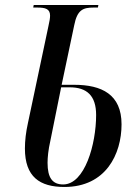

<svg xmlns="http://www.w3.org/2000/svg" viewBox="-20 -734 558 763"><path d="M236 9C401 9 463 -122 463 -240C463 -359 384 -397 275 -397H225L275 -634C287 -695 310 -704 352 -704H369L371 -714H114L112 -704H128C160 -704 179 -699 179 -672C179 -663 177 -649 172 -628L91 -245C83 -209 79 -175 79 -144C79 -31 138 9 236 9ZM231 -1C188 -1 169 -28 169 -87C169 -109 172 -139 180 -174L223 -387H257C325 -387 362 -354 362 -277C362 -161 317 -1 231 -1Z"/></svg>

Font: Noto Serif Display ExtraCondensed Medium
Style: Italic
Weight: 500
Width: 2
Italic angle: -12°
Designer: Monotype Design Team
Foundry: Monotype Imaging Inc.
Version: Version 2.009